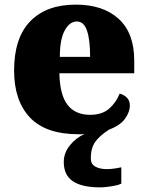

<svg xmlns="http://www.w3.org/2000/svg" viewBox="-20 -571 638 831"><path d="M414 240Q335 240 295.5 213.5Q256 187 256 130Q256 91 282.5 58Q309 25 346 9Q340 10 333.5 10Q327 10 320 10Q178 10 109.5 -62.5Q41 -135 41 -266Q41 -407 111 -479Q181 -551 308 -551Q426 -551 493.5 -489.5Q561 -428 561 -309V-254H237Q239 -160 272.5 -117Q306 -74 370 -74Q421 -74 451.5 -100Q482 -126 498 -166Q517 -161 529.5 -148Q542 -135 542 -115Q542 -86 521 -57Q500 -28 452 -10Q410 17 391.5 44Q373 71 373 115Q373 139 392.5 150Q412 161 442 161Q456 161 471.5 159Q487 157 505 153V224Q495 229 477.5 232.5Q460 236 442.5 238Q425 240 414 240ZM370 -325Q370 -399 356.5 -438.5Q343 -478 313 -478Q281 -478 260 -439Q239 -400 239 -325Z"/></svg>

Font: Noto Serif Black
Style: Regular
Weight: 900
Designer: Monotype Design Team
Foundry: Monotype Imaging Inc.
Version: Version 2.014; ttfautohint (v1.8.4.7-5d5b)